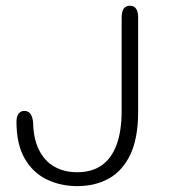

<svg xmlns="http://www.w3.org/2000/svg" viewBox="-20 -639 659 670"><path d="M249.5 10.5Q191 10.5 142.5 -13.2Q94 -37 65.8 -86.5Q37.5 -136 37.5 -214Q37.5 -232.5 44.8 -242.2Q52 -252 64.5 -252Q78.5 -252 86 -242Q93.5 -232 95.5 -212.5Q96.5 -155.5 115.8 -116.5Q135 -77.5 169.2 -57.8Q203.5 -38 249.5 -38Q300.5 -38 334.8 -62Q369 -86 386.8 -133.8Q404.5 -181.5 404.5 -252V-578Q404.5 -619 433.5 -619Q462 -619 462 -578V-248.5Q462 -157 435 -100Q408 -43 360.2 -16.2Q312.5 10.5 249.5 10.5Z"/></svg>

Font: Sono Monospace Light
Style: Regular
Weight: 300
Version: Version 2.112